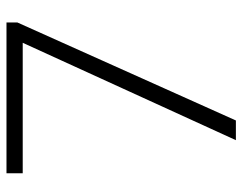

<svg xmlns="http://www.w3.org/2000/svg" viewBox="-98 -653 751 595"><g transform="rotate(-90 277.5 -355.5)"><path d="M38.1 -710.9V-660.6H442.4L140.6 0H201.7L505.4 -677.2V-710.9Z"/></g></svg>

Font: Vazirmatn ExtraLight
Style: Regular
Weight: 200
Designer: Saber Rastikerdar
Foundry: Saber Rastikerdar
Version: Version 33.003